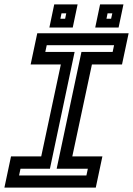

<svg xmlns="http://www.w3.org/2000/svg" viewBox="-37 -851 604 871"><path d="M-17 0 13 -141.5H150L239 -558.5H102L132 -700H546.5L516.5 -558.5H380L291 -141.5H427.5L397.5 0ZM49.5 -55H355L361.5 -85.5H220L332.5 -615.5H474L480.5 -646H175L168.5 -615.5H301.5L189.5 -85.5H56ZM395 -726 417 -831H523L501 -726ZM187 -726 209 -831H315L293 -726ZM237 -766H258.5L263.5 -790.5H242ZM446 -766H467L472.5 -790.5H451Z"/></svg>

Font: Tourney Thin SemiBold
Style: Italic
Weight: 600
Italic angle: -12°
Version: Version 1.015